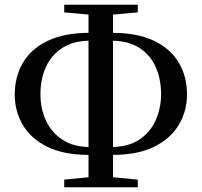

<svg xmlns="http://www.w3.org/2000/svg" viewBox="-20 -771 848 807"><path d="M354 -120Q247 -120 178 -154.5Q109 -189 75.5 -246.5Q42 -304 42 -373Q42 -449 76.5 -507.5Q111 -566 181 -599.5Q251 -633 356 -633H406V-600H360Q290 -600 243.5 -570.5Q197 -541 173.5 -490.5Q150 -440 150 -375Q150 -314 173.5 -263.5Q197 -213 243.5 -183Q290 -153 360 -153H406V-120ZM401 -120V-153H447Q518 -153 564.5 -183.5Q611 -214 634 -265Q657 -316 657 -375Q657 -440 634 -490.5Q611 -541 564.5 -570.5Q518 -600 447 -600H401V-633H452Q558 -633 627.5 -599.5Q697 -566 731.5 -507.5Q766 -449 766 -374Q766 -306 732.5 -248Q699 -190 629.5 -155Q560 -120 453 -120ZM250 16V-16L393 -30H413L559 -16V16ZM393 -706 250 -719V-751H559V-719L414 -706ZM352 16V-751H455V16Z"/></svg>

Font: Noto Serif KR SemiBold
Style: Regular
Weight: 600
Designer: Ryoko NISHIZUKA 西塚涼子 (kana & ideographs); Frank Grießhammer (Latin, Greek & Cyrillic); Wenlong ZHANG 张文龙 (bopomofo); San
Foundry: Adobe
Version: Version 2.003-H1;hotconv 1.1.1;makeotfexe 2.6.0